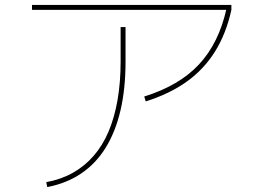

<svg xmlns="http://www.w3.org/2000/svg" viewBox="-20 -730 1040 780"><path d="M168 10Q228 -1 276 -28Q324 -55 360.5 -97Q397 -139 421 -195.5Q445 -252 457.5 -323.5Q470 -395 470 -480V-620H490V-480Q490 -369 469.5 -281.5Q449 -194 409 -129.5Q369 -65 309.5 -25Q250 15 172 30ZM110 -690V-710H920V-690ZM566 -338Q708 -382 788.5 -468.5Q869 -555 900 -694L920 -690Q899 -594 854 -521.5Q809 -449 739.5 -399Q670 -349 572 -318Z"/></svg>

Font: M PLUS 2 Thin Thin
Style: Regular
Weight: 250
Version: Version 1.001